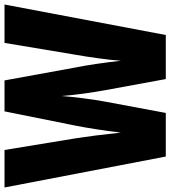

<svg xmlns="http://www.w3.org/2000/svg" viewBox="28 -782 754 850"><g transform="rotate(-90 405.0 -357.0)"><path d="M810 -714H640L588 -402C576 -334 565 -254 561 -199C554 -263 542 -349 531 -401L474 -714H337L274 -401C265 -356 251 -271 243 -199C236 -267 225 -354 217 -403L166 -714H0L137 0H330L380 -268C391 -327 401 -408 405 -462C410 -396 420 -328 431 -267L480 0H675Z"/></g></svg>

Font: Noto Sans Armenian ExtraCondensed Black
Style: Regular
Weight: 900
Width: 2
Designer: Monotype Design Team
Foundry: Monotype Imaging Inc.
Version: Version 2.008